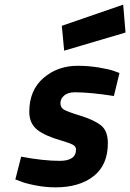

<svg xmlns="http://www.w3.org/2000/svg" viewBox="-20 -794 560 826"><path d="M302 -397Q272 -397 256 -383Q240 -369 240 -350.5Q240 -332 254 -323Q268 -314 326.5 -296Q385 -278 414.5 -254.5Q444 -231 444 -178Q444 -84 382.5 -36Q321 12 219 12Q176 12 132.5 3.5Q89 -5 68 -14L46 -22L71 -120Q167 -102 237 -102Q307 -102 307 -151Q307 -164 293 -171.5Q279 -179 245 -189Q174 -209 140 -236Q106 -263 106 -313Q106 -406 167 -458.5Q228 -511 314 -511Q361 -511 406 -503.5Q451 -496 472 -488L494 -480L470 -381Q367 -397 302 -397ZM256 -576 246 -683 510 -774 520 -654Z"/></svg>

Font: Titillium Web
Style: Bold Italic
Weight: 700
Italic angle: -13°
Version: Version 1.002;PS 57.000;hotconv 1.0.70;makeotf.lib2.5.55311